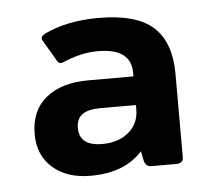

<svg xmlns="http://www.w3.org/2000/svg" viewBox="-35 -732 436 401"><g transform="rotate(-5 183.0 -531.5)"><path d="M31 -465Q31 -514 63.5 -540.5Q96 -567 152 -567H247V-575Q247 -626 177 -626Q142 -626 103 -609Q101 -608 98 -608Q94 -608 91 -613L64 -659Q63 -660 63 -663Q63 -668 73 -673Q120 -695 185 -695Q264 -695 299.5 -663Q335 -631 335 -564V-390Q335 -377 320 -377H268Q256 -377 253 -390L249 -410Q212 -368 140 -368Q91 -368 61 -394Q31 -420 31 -465ZM247 -498V-507H173Q147 -507 134.5 -498Q122 -489 122 -470Q122 -432 170 -432Q204 -432 225.5 -450Q247 -468 247 -498Z"/></g></svg>

Font: Mitr Medium
Style: Regular
Weight: 500
Designer: Thanarat Vachiruckul
Foundry: Cadson Demak
Version: Version 1.002